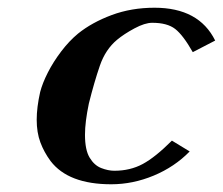

<svg xmlns="http://www.w3.org/2000/svg" viewBox="-20 -465 577 497"><path d="M210 -197Q205 -173 202.5 -153Q200 -133 200 -116Q200 -77 212 -57Q224 -37 242 -30Q260 -23 276 -23Q317 -23 349.5 -40.5Q382 -58 425 -101L471 -73Q432 -33 378 -10.5Q324 12 268 12Q157 12 111 -48Q94 -71 84.5 -96.5Q75 -122 75 -155Q75 -187 84 -227Q90 -250 104 -277.5Q118 -305 138.5 -332Q159 -359 182 -378Q218 -407 269 -426Q320 -445 380 -445Q495 -445 537 -360L479 -330Q454 -374 433.5 -390Q413 -406 374 -406Q355 -406 328 -391.5Q301 -377 283 -362Q253 -337 238.5 -295Q224 -253 210 -197Z"/></svg>

Font: Libertinus Serif SemiBold
Style: Italic
Weight: 600
Italic angle: -11.5°
Designer: Philipp H. Poll, Khaled Hosny
Foundry: Caleb Maclennan
Version: Version 7.051;RELEASE